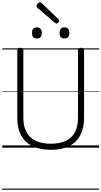

<svg xmlns="http://www.w3.org/2000/svg" viewBox="-20 -1316 903 1711"><path d="M434 19Q361 19 305 0.5Q249 -18 211 -54Q173 -90 153.5 -143.5Q134 -197 134 -267V-871Q134 -881 140 -885.5Q146 -890 161 -890Q175 -890 181.5 -885.5Q188 -881 188 -871V-264Q188 -190 216 -138.5Q244 -87 299 -61Q354 -35 433 -35Q512 -35 566 -61Q620 -87 647.5 -138.5Q675 -190 675 -264V-871Q675 -881 681.5 -885.5Q688 -890 702 -890Q729 -890 729 -871V-266Q729 -174 695 -110Q661 -46 595.5 -13.5Q530 19 434 19ZM308 -973Q286 -973 275.5 -985Q265 -997 265 -1021Q265 -1047 275.5 -1059.5Q286 -1072 308 -1072Q330 -1072 341 -1059.5Q352 -1047 352 -1022Q352 -997 341 -985Q330 -973 308 -973ZM555 -973Q532 -973 521.5 -985Q511 -997 511 -1021Q511 -1047 522 -1059.5Q533 -1072 554 -1072Q576 -1072 587 -1059.5Q598 -1047 598 -1022Q598 -997 587 -985Q576 -973 555 -973ZM483 -1106Q479 -1106 476.5 -1108Q474 -1110 469 -1113L312 -1248Q307 -1253 306 -1256Q305 -1259 305 -1263Q305 -1269 310.5 -1277Q316 -1285 323.5 -1290.5Q331 -1296 338 -1296Q342 -1296 345.5 -1293.5Q349 -1291 353 -1287L502 -1143Q507 -1140 507.5 -1136.5Q508 -1133 508 -1131Q508 -1124 499 -1115Q490 -1106 483 -1106ZM0 365H863V375H0ZM0 -20H863V0H0ZM0 -505H863V-500H0ZM0 -885H863V-875H0Z"/></svg>

Font: Playwrite GB S Guides
Style: Regular
Weight: 400
Designer: Veronika Burian, José Scaglione
Foundry: TypeTogether
Version: Version 1.003